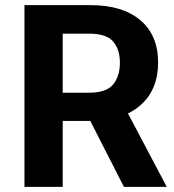

<svg xmlns="http://www.w3.org/2000/svg" viewBox="-20 -731 680 751"><path d="M75.7 0H225.3V-258.1H334.5Q458.5 -258.1 528.4 -318.6Q598.4 -379.2 598.4 -486.6Q598.4 -593.3 528.8 -652.1Q459.2 -710.9 334.7 -710.9H75.7ZM225.3 -368.4V-599.4H329.6Q395 -599.4 422 -569Q449 -538.6 449 -485.4Q448.7 -431.6 421.9 -400Q395 -368.4 329.6 -368.4ZM464.8 0H632.3L455.3 -335L297.4 -327.9Z"/></svg>

Font: Roboto Flex
Style: Regular
Weight: 400
Designer: Berlow after Robertson
Foundry: Google
Version: Version 3.200;gftools[0.9.32]